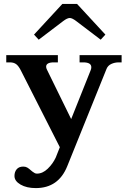

<svg xmlns="http://www.w3.org/2000/svg" viewBox="-20 -752 654 982"><path d="M178 -549 154 -575 299 -732H374L519 -575L495 -549L370 -644Q349 -660 337 -660Q324 -660 303 -644ZM602 -470V-433H587Q567 -433 549.5 -425Q532 -417 525 -400L324 98Q279 210 163 210Q116 210 85 192Q54 174 54 148Q54 127 65.5 113.5Q77 100 99 100Q111 100 119.5 105Q128 110 139 120Q141 122 147 126.5Q153 131 158 133.5Q163 136 169 136Q198 136 224 111Q250 86 265 54L286 1L87 -391Q75 -415 62.5 -424Q50 -433 31 -433H12V-470H276V-433H256Q216 -433 216 -411Q216 -404 220 -396L344 -143L443 -391Q447 -399 447 -408Q447 -433 406 -433H387V-470Z"/></svg>

Font: Taviraj DemiBold
Style: Regular
Weight: 600
Designer: Katatrad Team
Foundry: CadsonDemak
Version: Version 1.030